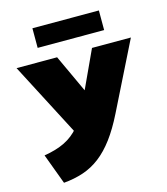

<svg xmlns="http://www.w3.org/2000/svg" viewBox="-131 -1001 970 1116"><g transform="rotate(-15 354.0 -442.5)"><path d="M114.5 15 46.5 -168Q119 -179.5 170.5 -204.8Q222 -230 260.5 -275.5Q299 -321 332.5 -393L474.5 -700H708.5L507.5 -296Q466.5 -213.5 423.8 -156.2Q381 -99 334 -63Q287 -27 232.8 -8.8Q178.5 9.5 114.5 15ZM292.5 -177 20.5 -700H264.5L429.5 -344ZM169.5 -782V-900H569.5V-782Z"/></g></svg>

Font: Geologica Cursive Black
Style: Regular
Weight: 900
Designer: Sindre Bremnes, Frode Helland
Foundry: Monokrom Skriftforlag AS
Version: Version 1.010;gftools[0.9.28]